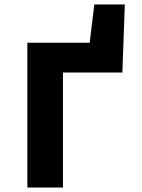

<svg xmlns="http://www.w3.org/2000/svg" viewBox="-20 -843 640 863"><path d="M103 0V-651H520L530 -517H263V0ZM348 -517V-651H383L404 -823H541L530 -517Z"/></svg>

Font: Source Code Pro ExtraBold
Style: Regular
Weight: 800
Monospace: yes
Designer: Paul D. Hunt, Teo Tuominen
Foundry: Adobe Systems Incorporated
Version: Version 1.018;hotconv 1.0.116;makeotfexe 2.5.65601